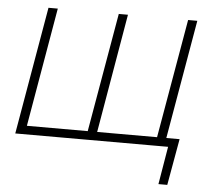

<svg xmlns="http://www.w3.org/2000/svg" viewBox="-50 -582 863 792"><g transform="rotate(5 381.5 -185.5)"><path d="M705.1 -35.6 670.9 156.7H634.3L660.6 0H605L610.4 -35.6ZM119.1 -528.3H157.7L72.8 -35.6H324.7L410.2 -528.3H448.2L363.8 -35.6H611.8L697.3 -528.3H735.4L644 0H27.8Z"/></g></svg>

Font: Roboto ExtraLight
Style: Italic
Weight: 250
Designer: Christian Robertson
Foundry: Google
Version: Version 3.009; 2024